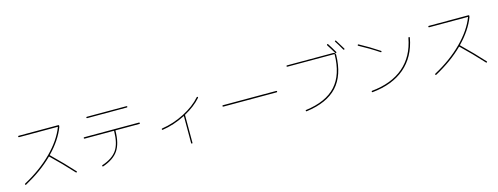

<svg xmlns="http://www.w3.org/2000/svg" viewBox="-19 -1757 7039 2713"><g transform="rotate(-15 3500.0 -401.0)"><path d="M133.8 -5.9Q125 -1 120.1 -9.8Q115.2 -17.6 125 -24.4Q367.2 -155.3 537.6 -325.7Q708 -496.1 777.3 -675.8Q779.3 -679.7 774.4 -679.7H210Q200.2 -679.7 200.2 -689.9Q200.2 -700.2 210 -700.2H790Q799.8 -700.2 799.8 -689.9Q799.8 -679.7 796.9 -670.9Q729.5 -494.1 566.4 -326.2Q562.5 -322.3 566.4 -318.4Q744.1 -145.5 871.1 -3.9Q877.9 2 870.1 9.8Q864.3 15.6 856.4 8.8Q707 -155.3 551.8 -303.7Q547.9 -307.6 544.9 -303.7Q377.9 -138.7 133.8 -5.9Z M1210 -690.4Q1200.2 -690.4 1200.2 -700.2Q1200.2 -710 1210 -710H1790Q1799.8 -710 1799.8 -700.2Q1799.8 -690.4 1790 -690.4ZM1099.6 -419.9Q1089.8 -419.9 1089.8 -430.2Q1089.8 -440.4 1099.6 -440.4H1900.4Q1910.2 -440.4 1910.2 -430.2Q1910.2 -419.9 1900.4 -419.9H1554.7Q1549.8 -419.9 1549.8 -414.1Q1547.9 -229.5 1480 -128.9Q1412.1 -28.3 1252.9 26.4Q1244.1 30.3 1240.2 19.5Q1236.3 10.7 1247.1 6.8Q1400.4 -44.9 1464.4 -139.6Q1528.3 -234.4 1530.3 -414.1Q1530.3 -419.9 1525.4 -419.9Z M2198.2 -254.9Q2189.5 -252.9 2187.5 -263.7Q2185.5 -272.5 2196.3 -275.4Q2365.2 -300.8 2524.9 -382.8Q2684.6 -464.8 2781.2 -575.2Q2788.1 -582 2794.9 -576.2Q2803.7 -570.3 2795.9 -561.5Q2706.1 -459 2560.5 -379.9Q2556.6 -378.9 2556.6 -372.1V30.3Q2556.6 40 2546.9 40Q2537.1 40 2537.1 30.3V-362.3Q2537.1 -366.2 2532.2 -364.3Q2368.2 -280.3 2198.2 -254.9Z M3110.4 -349.6Q3100.6 -349.6 3100.1 -359.9Q3099.6 -370.1 3110.4 -370.1H3889.6Q3899.4 -370.1 3899.9 -359.9Q3900.4 -349.6 3889.6 -349.6Z M4129.9 -660.2Q4120.1 -660.2 4120.1 -669.9Q4120.1 -679.7 4129.9 -679.7H4804.7Q4819.3 -679.7 4829.6 -669.9Q4839.8 -660.2 4839.8 -644.5Q4834 -345.7 4685.1 -183.6Q4536.1 -21.5 4231.4 18.6Q4222.7 20.5 4219.7 9.8Q4217.8 1 4227.5 -1Q4526.4 -40 4671.4 -199.7Q4816.4 -359.4 4820.3 -655.3Q4820.3 -660.2 4815.4 -660.2ZM4833 -673.8Q4799.8 -732.4 4752 -805.7Q4747.1 -814.5 4754.9 -820.3Q4763.7 -826.2 4768.6 -818.4Q4811.5 -752.9 4850.6 -683.6Q4855.5 -674.8 4846.7 -669.9Q4837.9 -665 4833 -673.8ZM4956.1 -690.4Q4906.2 -778.3 4874 -826.2Q4868.2 -835 4876 -839.8Q4884.8 -844.7 4889.6 -836.9Q4937.5 -762.7 4973.6 -700.2Q4978.5 -691.4 4969.7 -686.5Q4960.9 -681.6 4956.1 -690.4Z M5173.8 -686.5Q5165 -691.4 5169.9 -700.2Q5174.8 -709 5183.6 -704.1Q5324.2 -628.9 5465.8 -534.2Q5474.6 -529.3 5469.7 -519.5Q5464.8 -511.7 5456.1 -517.6Q5322.3 -607.4 5173.8 -686.5ZM5190.4 -9.8Q5190.4 -20.5 5198.2 -21.5Q5488.3 -49.8 5663.6 -199.2Q5838.9 -348.6 5887.7 -611.3Q5889.6 -622.1 5899.9 -620.1Q5910.2 -618.2 5908.2 -607.4Q5858.4 -337.9 5677.7 -184.1Q5497.1 -30.3 5200.2 -1Q5190.4 -1 5190.4 -9.8Z M6133.8 -5.9Q6125 -1 6120.1 -9.8Q6115.2 -17.6 6125 -24.4Q6367.2 -155.3 6537.6 -325.7Q6708 -496.1 6777.3 -675.8Q6779.3 -679.7 6774.4 -679.7H6210Q6200.2 -679.7 6200.2 -689.9Q6200.2 -700.2 6210 -700.2H6790Q6799.8 -700.2 6799.8 -689.9Q6799.8 -679.7 6796.9 -670.9Q6729.5 -494.1 6566.4 -326.2Q6562.5 -322.3 6566.4 -318.4Q6744.1 -145.5 6871.1 -3.9Q6877.9 2 6870.1 9.8Q6864.3 15.6 6856.4 8.8Q6707 -155.3 6551.8 -303.7Q6547.9 -307.6 6544.9 -303.7Q6377.9 -138.7 6133.8 -5.9Z"/></g></svg>

Font: Rounded-X Mgen+ 1m thin
Style: Regular
Weight: 100
Designer: [Source Han Sans]
Ryoko NISHIZUKA  (kana & ideographs); Paul D. Hunt (Latin, Greek & Cyrillic); Wenlong ZHANG  (bopomofo
Version: Version 1.059.20150602